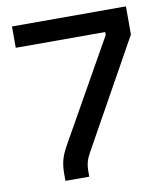

<svg xmlns="http://www.w3.org/2000/svg" viewBox="-80 -766 718 833"><g transform="rotate(-10 279.5 -350.0)"><path d="M141 -25V0H246V-21C246 -56 252 -75 268 -104L531 -576V-700H29V-606H423V-593L172 -148C147 -102 141 -75 141 -25Z"/></g></svg>

Font: Meta Space Medium
Style: Regular
Weight: 500
Designer: Meta Pool / Florian Karsten
Foundry: Meta Pool / Florian Karsten
Version: Version 2.000;Glyphs 3.1.1 (3137)